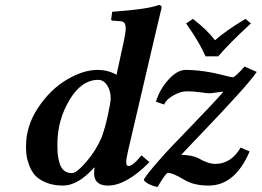

<svg xmlns="http://www.w3.org/2000/svg" viewBox="-20 -718 1027 753"><path d="M414.1 -332Q414.1 -362.8 400.1 -383.8Q386.2 -404.8 365.2 -404.8Q299.3 -404.8 252.2 -325.4Q205.1 -246.1 205.1 -153.8Q205.1 -129.9 206.5 -113Q208 -96.2 213.6 -77.6Q219.2 -59.1 231.2 -49.1Q243.2 -39.1 262.2 -39.1Q280.3 -39.1 318.6 -83.5Q356.9 -127.9 378.9 -180.2Q392.1 -216.3 403.1 -266.6Q414.1 -316.9 414.1 -332ZM588.9 -583 481.9 -125Q475.1 -95.2 475.1 -83Q475.1 -66.9 483.9 -66.9Q501 -66.9 535.2 -108.9L565.9 -82Q475.1 9.8 403.8 9.8Q348.6 9.8 349.1 -39.1Q349.1 -50.3 351.1 -60.1L349.1 -61Q286.1 9.8 227.1 9.8Q189 9.8 160.4 -2.2Q131.8 -14.2 117.4 -30.5Q103 -46.9 94.5 -69.8Q85.9 -92.8 84 -109.4Q82 -126 82 -144Q82 -225.1 130.1 -296.6Q178.2 -368.2 242.7 -406Q307.1 -443.8 361.8 -443.8Q403.8 -443.8 437 -424.8L465.8 -557.1Q472.7 -589.4 473.1 -606.9Q473.1 -634.8 452.1 -634.8L420.9 -637.2Q416 -637.2 416 -642.1L419.9 -671.9Q559.1 -681.6 602.1 -698.2Q614.3 -698.2 613.8 -688Q604 -647 588.9 -583ZM939 -457 986.8 -436Q966.8 -406.2 908 -341.6Q849.1 -276.9 780 -204.8Q710.9 -132.8 690.9 -110.8Q731.9 -109.9 756.8 -98.1Q795.9 -75.2 824.2 -75.2Q886.2 -75.2 923.8 -139.2L959 -124Q901.9 9.8 797.9 9.8Q739.7 9.8 702.1 -13.2Q658.2 -40 638.2 -40Q630.4 -40 598.1 15.1Q583 13.2 565.4 4.6Q547.9 -3.9 543.9 -12.2Q548.8 -27.3 609.9 -96.2Q639.6 -130.4 728.3 -221.7Q816.9 -313 856 -357.9Q852.1 -358.9 830.6 -355.5Q809.1 -352.1 805.2 -352.1Q792 -352.1 765.4 -356Q738.8 -359.9 711.9 -359.9Q689 -359.9 660.4 -344Q631.8 -328.1 624 -308.1L591.8 -318.8Q605 -365.7 639.9 -404.8Q674.8 -443.8 708 -443.8Q777.8 -443.8 865.2 -420.9Q886.2 -415 893.1 -415Q901.9 -415 939 -457ZM835.9 -497.1H786.1Q764.2 -548.8 710 -626L736.8 -644Q793 -600.1 823.2 -560.1Q866.2 -598.1 942.9 -644L963.9 -626Q878.9 -547.9 835.9 -497.1Z"/></svg>

Font: Linux Libertine
Style: Semibold Italic
Weight: 600
Italic angle: -11.5°
Designer: Philipp H. Poll
Foundry: Philipp H. Poll
Version: Version 5.1.2 ; ttfautohint (v0.9)